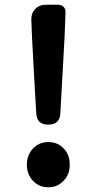

<svg xmlns="http://www.w3.org/2000/svg" viewBox="-20 -781 410 815"><path d="M185 14Q146 14 120 -13.5Q94 -41 94 -82Q94 -123 120 -150.5Q146 -178 185 -178Q225 -178 250 -151Q276 -125 276 -82Q276 -40 250 -14Q225 14 185 14ZM185 -252Q137 -252 134 -298L126 -436L116 -621L113 -695Q112 -725 129.5 -743Q147 -761 177 -761H185H225Q241 -761 250 -752Q259 -743 258 -727L254 -621L236 -298Q233 -252 185 -252Z"/></svg>

Font: GenSenRounded2 TW B
Style: Regular
Weight: 700
Version: Version 2.000;PS 2;hotconv 16.6.51;makeotf.lib2.5.65220 DEVE